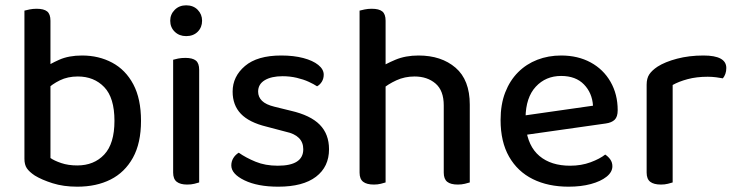

<svg xmlns="http://www.w3.org/2000/svg" viewBox="-20 -689 2773 723"><path d="M289 -480Q352 -480 402.5 -453Q453 -426 482 -371.5Q511 -317 511 -234Q511 -150 480.5 -95Q450 -40 396.5 -13Q343 14 271 14Q219 14 178 1Q137 -12 111 -28Q90 -42 81 -55.5Q72 -69 72 -91V-420H170V-94Q184 -84 210.5 -75Q237 -66 271 -66Q334 -66 372.5 -107Q411 -148 411 -234Q411 -321 372.5 -361Q334 -401 273 -401Q235 -401 205.5 -386.5Q176 -372 157 -353L145 -432Q167 -448 203 -464Q239 -480 289 -480ZM170 -399H72V-649Q79 -651 91.5 -653.5Q104 -656 118 -656Q145 -656 157.5 -646Q170 -636 170 -611Z M621 -611Q621 -635 638 -652Q655 -669 681 -669Q708 -669 724.5 -652Q741 -635 741 -611Q741 -586 724.5 -569.5Q708 -553 681 -553Q655 -553 638 -569.5Q621 -586 621 -611ZM632 -264H730V-2Q724 0 712 3Q700 6 685 6Q659 6 645.5 -4.5Q632 -15 632 -39ZM730 -215H632V-464Q638 -466 650.5 -468.5Q663 -471 678 -471Q705 -471 717.5 -461Q730 -451 730 -426Z M1219 -127Q1219 -61 1170 -23.5Q1121 14 1028 14Q950 14 900.5 -10Q851 -34 851 -66Q851 -81 858.5 -93.5Q866 -106 879 -114Q906 -95 942.5 -80Q979 -65 1026 -65Q1122 -65 1122 -127Q1122 -153 1105.5 -169.5Q1089 -186 1056 -193L984 -212Q918 -228 887 -260.5Q856 -293 856 -344Q856 -401 902.5 -440.5Q949 -480 1039 -480Q1086 -480 1122 -470.5Q1158 -461 1178.5 -444.5Q1199 -428 1199 -408Q1199 -393 1192 -381.5Q1185 -370 1174 -364Q1162 -372 1142.5 -381Q1123 -390 1097.5 -396Q1072 -402 1044 -402Q1002 -402 977 -387Q952 -372 952 -344Q952 -324 966.5 -309.5Q981 -295 1014 -287L1075 -272Q1149 -255 1184 -219.5Q1219 -184 1219 -127Z M1749 -200H1651V-292Q1651 -348 1620 -374.5Q1589 -401 1541 -401Q1504 -401 1472.5 -386.5Q1441 -372 1419 -353L1407 -432Q1431 -448 1469 -464Q1507 -480 1556 -480Q1642 -480 1695.5 -434Q1749 -388 1749 -295ZM1334 -264H1432V-2Q1426 0 1414 3Q1402 6 1388 6Q1361 6 1347.5 -4.5Q1334 -15 1334 -39ZM1651 -263 1749 -262V-2Q1743 0 1730.5 3Q1718 6 1704 6Q1677 6 1664 -4.5Q1651 -15 1651 -39ZM1432 -215H1334V-649Q1341 -651 1353.5 -653.5Q1366 -656 1380 -656Q1407 -656 1419.5 -646Q1432 -636 1432 -611Z M1930 -177 1926 -250 2213 -291Q2210 -339 2179 -371Q2148 -403 2093 -403Q2035 -403 1997.5 -362.5Q1960 -322 1959 -246L1960 -211Q1968 -138 2011.5 -101.5Q2055 -65 2127 -65Q2169 -65 2204 -78Q2239 -91 2259 -107Q2271 -99 2278.5 -88Q2286 -77 2286 -63Q2286 -41 2264 -23.5Q2242 -6 2205 4Q2168 14 2121 14Q2044 14 1986.5 -14.5Q1929 -43 1897 -99Q1865 -155 1865 -237Q1865 -296 1882.5 -341Q1900 -386 1931 -417Q1962 -448 2003.5 -464Q2045 -480 2093 -480Q2156 -480 2204 -454Q2252 -428 2279 -381Q2306 -334 2306 -274Q2306 -249 2294.5 -238Q2283 -227 2261 -224Z M2513 -369V-220H2415V-370Q2415 -394 2425 -409Q2435 -424 2456 -438Q2484 -456 2529.5 -468Q2575 -480 2629 -480Q2715 -480 2715 -433Q2715 -421 2711.5 -411Q2708 -401 2702 -394Q2692 -396 2676.5 -398Q2661 -400 2645 -400Q2603 -400 2569.5 -391Q2536 -382 2513 -369ZM2415 -264 2513 -254V-2Q2507 0 2495 3Q2483 6 2469 6Q2442 6 2428.5 -4.5Q2415 -15 2415 -39Z"/></svg>

Font: Baloo Tamma 2 Medium
Style: Regular
Weight: 500
Designer: Divya Kowshik, Shuchita Grover and Ek Type
Foundry: Ek Type
Version: Version 1.700